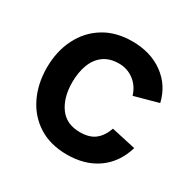

<svg xmlns="http://www.w3.org/2000/svg" viewBox="-131 -688 838 836"><g transform="rotate(30 288.0 -270.0)"><path d="M304.5 15Q221.1 15 162 -22.2Q102.9 -59.5 71.6 -124Q40.2 -188.4 40 -270Q40.2 -352.8 72.7 -417.2Q105.1 -481.6 164.6 -518.3Q224.1 -555 306.2 -555Q398.2 -555 462 -508.8Q525.8 -462.7 544.8 -382.7L424.8 -349.8Q411.1 -393.5 378.5 -417.8Q345.9 -442.2 304.5 -442.2Q257.3 -442.2 227 -419.8Q196.7 -397.3 182.2 -358.4Q167.7 -319.5 167.5 -270Q167.8 -192.9 202.2 -145.4Q236.7 -97.8 304.5 -97.8Q352.8 -97.8 380.4 -119.9Q408.1 -142 422.2 -183.3L544.8 -156.2Q520.1 -73.7 457.6 -29.3Q395.1 15 304.5 15Z"/></g></svg>

Font: Manrope Variable Light
Style: Regular
Weight: 200
Designer: Mikhail Sharanda
Foundry: Mikhail Sharanda
Version: Version 4.505